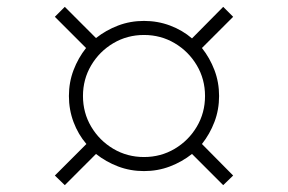

<svg xmlns="http://www.w3.org/2000/svg" viewBox="-20 -647 840 560"><path d="M400 -148Q360 -148 324.5 -161.5Q289 -175 260 -198L169 -107L140 -135L232 -227Q208 -255 194.5 -291Q181 -327 181 -367Q181 -407 194.5 -442.5Q208 -478 231 -507L140 -598L169 -627L260 -536Q289 -559 324.5 -572.5Q360 -586 400 -586Q440 -586 476 -572.5Q512 -559 540 -535L631 -627L660 -598L569 -507Q592 -478 605.5 -442.5Q619 -407 619 -367Q619 -327 605.5 -291.5Q592 -256 569 -227L660 -135L631 -107L540 -198Q511 -175 475.5 -161.5Q440 -148 400 -148ZM400 -189Q449 -189 489.5 -213Q530 -237 554 -277.5Q578 -318 578 -367Q578 -416 554 -456.5Q530 -497 489.5 -521Q449 -545 400 -545Q351 -545 310.5 -521Q270 -497 246 -456.5Q222 -416 222 -367Q222 -318 246 -277.5Q270 -237 310.5 -213Q351 -189 400 -189Z"/></svg>

Font: TsukuhouMincho
Style: Regular
Weight: 400
Designer: Iose
Foundry: Typographish
Version: Version 1.001; ttfautohint (v1.8.3)